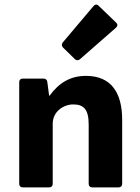

<svg xmlns="http://www.w3.org/2000/svg" viewBox="-20 -814 610 834"><path d="M484.4 -715.8 408.2 -789.1C400.4 -796.9 392.6 -794.9 385.7 -787.1L252.9 -629.9C247.1 -623 247.1 -614.3 253.9 -607.4L304.7 -557.6C311.5 -550.8 320.3 -550.8 327.1 -556.6L483.4 -693.4C491.2 -700.2 492.2 -708 484.4 -715.8ZM353.5 -484.4C285.2 -484.4 236.3 -454.1 195.3 -398.4H193.4L185.5 -458C184.6 -466.8 178.7 -472.7 168.9 -472.7H79.1C69.3 -472.7 63.5 -466.8 63.5 -457V-15.6C63.5 -5.9 69.3 0 79.1 0H193.4C203.1 0 209 -5.9 209 -15.6V-276.4C209 -331.1 257.8 -360.4 297.9 -360.4C342.8 -360.4 365.2 -339.8 365.2 -273.4V-15.6C365.2 -5.9 371.1 0 380.9 0H495.1C504.9 0 510.7 -5.9 510.7 -15.6V-293C510.7 -410.2 463.9 -484.4 353.5 -484.4Z"/></svg>

Font: Ed Sans Neue
Style: Bold
Weight: 700
Designer: Stephen Hutchings
Version: Version 1.004;PS 001.004;hotconv 1.0.88;makeotf.lib2.5.64775